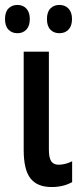

<svg xmlns="http://www.w3.org/2000/svg" viewBox="-35 -752 329 782"><path d="M164.1 -541.5V-142.6Q164.1 -109.4 173.6 -95.2Q183.1 -81.1 203.6 -81.1Q217.8 -81.1 232.9 -85.2Q248 -89.4 258.8 -95.2V-10.3Q223.1 9.8 175.3 9.8Q116.7 9.8 89.1 -25.4Q61.5 -60.5 61.5 -141.1V-541.5ZM-14.6 -674.3Q-14.6 -703.1 -0.5 -717.5Q13.7 -731.9 36.1 -731.9Q58.6 -731.9 72.5 -717Q86.4 -702.1 86.4 -674.3Q86.4 -646.5 72.5 -631.6Q58.6 -616.7 36.1 -616.7Q13.7 -616.7 -0.5 -631.3Q-14.6 -646 -14.6 -674.3ZM156.2 -674.3Q156.2 -703.1 170.4 -717.5Q184.6 -731.9 207 -731.9Q230 -731.9 244.1 -717Q258.3 -702.1 258.3 -674.3Q258.3 -646.5 244.1 -631.6Q230 -616.7 207 -616.7Q184.1 -616.7 170.2 -631.3Q156.2 -646 156.2 -674.3Z"/></svg>

Font: Open Sans Condensed SemiBold
Style: Regular
Weight: 600
Width: 3
Designer: Monotype Design Team
Foundry: Monotype Imaging Inc.
Version: Version 3.000; ttfautohint (v1.8.4)